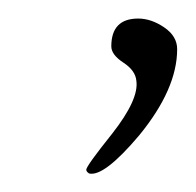

<svg xmlns="http://www.w3.org/2000/svg" viewBox="-20 -456 211 207"><path d="M76 -269Q73 -271 73 -273Q73 -277 101 -312Q130 -349 127 -369Q126 -380 113 -388.5Q100 -397 100 -406Q100 -436 129 -436Q143 -436 157 -426.5Q171 -417 171 -403Q171 -360 130 -310Q92 -265 76 -269Z"/></svg>

Font: Alex Brush
Style: Regular
Weight: 400
Designer: Robert E. Leuschke
Foundry: Robert E. Leuschke
Version: Version 1.111; ttfautohint (v1.8.4.7-5d5b)